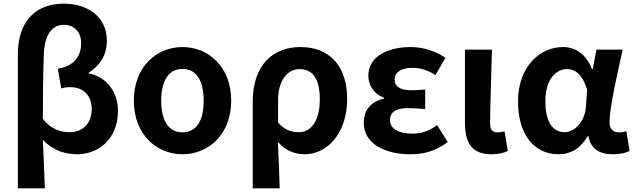

<svg xmlns="http://www.w3.org/2000/svg" viewBox="-20 -832 3481 1053"><path d="M78 201H226C222 113 220 26 215 -65C273 -4 341 14 404 14C514 14 627 -64 627 -224C627 -333 559 -412 467 -429V-434C530 -474 566 -531 566 -608C566 -748 451 -812 330 -812C157 -812 78 -693 78 -536ZM363 -107C316 -107 261 -121 215 -180C215 -297 216 -410 220 -525C222 -632 260 -696 331 -696C380 -696 425 -663 425 -595C425 -529 392 -471 297 -455L316 -347C331 -352 347 -354 365 -354C444 -354 483 -301 483 -234C483 -150 428 -107 363 -107Z M981 14C1123 14 1248 -94 1248 -280C1248 -466 1123 -574 981 -574C839 -574 714 -466 714 -280C714 -94 839 14 981 14ZM981 -106C903 -106 864 -173 864 -280C864 -386 903 -454 981 -454C1059 -454 1097 -386 1097 -280C1097 -173 1059 -106 981 -106Z M1366 201H1514C1512 114 1508 37 1504 -54C1547 -3 1601 14 1652 14C1771 14 1884 -97 1884 -289C1884 -468 1789 -574 1628 -574C1480 -574 1366 -479 1366 -273ZM1620 -107C1582 -107 1544 -116 1505 -160V-283C1505 -390 1556 -453 1623 -453C1699 -453 1734 -394 1734 -287C1734 -165 1683 -107 1620 -107Z M2230 14C2302 14 2365 -1 2436 -53L2377 -146C2332 -111 2284 -99 2245 -99C2164 -99 2119 -127 2119 -172C2119 -218 2151 -239 2218 -239C2248 -239 2280 -236 2312 -234V-341C2286 -339 2259 -337 2236 -337C2174 -337 2144 -358 2144 -396C2144 -436 2183 -460 2240 -460C2285 -460 2329 -447 2368 -420L2423 -515C2368 -552 2300 -574 2233 -574C2110 -574 2000 -525 2000 -416C2000 -369 2028 -316 2086 -297V-292C2020 -275 1975 -235 1975 -158C1975 -46 2088 14 2230 14Z M2675 14C2719 14 2743 6 2765 -4L2747 -112C2735 -108 2722 -106 2713 -106C2683 -106 2668 -117 2668 -153C2668 -257 2675 -424 2678 -560H2530V-159C2530 -54 2564 14 2675 14Z M3043 14C3111 14 3164 -19 3203 -85H3207C3221 -14 3267 14 3342 14C3384 14 3414 6 3433 -4L3415 -113C3402 -108 3389 -106 3378 -106C3346 -106 3323 -121 3323 -159C3323 -248 3366 -426 3395 -560H3251L3231 -453H3227C3192 -539 3133 -574 3068 -574C2938 -574 2821 -463 2821 -276C2821 -93 2910 14 3043 14ZM3077 -107C3012 -107 2971 -162 2971 -277C2971 -398 3030 -453 3089 -453C3136 -453 3175 -422 3200 -341L3193 -242C3187 -168 3133 -107 3077 -107Z"/></svg>

Font: Noto Sans JP
Style: Bold
Weight: 700
Designer: Ryoko NISHIZUKA  (kana, bopomofo & ideographs); Paul D. Hunt (Latin, Greek & Cyrillic); Sandoll Communications , Soo-you
Foundry: Adobe
Version: Version 2.002;hotconv 1.0.116;makeotfexe 2.5.65601